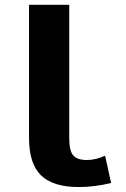

<svg xmlns="http://www.w3.org/2000/svg" viewBox="-20 -752 515 784"><path d="M300.8 11.7Q197.3 11.7 147.9 -35.6Q98.6 -83 98.6 -188.5V-732.4H262.7V-188.5Q262.7 -136.7 278.8 -117.7Q294.9 -98.6 335 -98.6Q370.1 -98.6 409.2 -116.2L433.6 -4.9Q368.2 11.7 300.8 11.7Z"/></svg>

Font: Gen Shin Gothic Bold
Style: Bold
Weight: 700
Designer: [Source Han Sans]
Ryoko NISHIZUKA  (kana & ideographs); Paul D. Hunt (Latin, Greek & Cyrillic); Wenlong ZHANG  (bopomofo
Version: Version 1.002.20150607